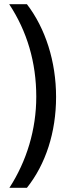

<svg xmlns="http://www.w3.org/2000/svg" viewBox="-20 -743 337 921"><path d="M249 -278C249 -448 198 -607 109 -723H24C110 -593 154 -443 154 -279C154 -122 108 30 25 158H109C199 45 249 -108 249 -278Z"/></svg>

Font: Noto Sans Lao ExtraCondensed Medium
Style: Regular
Weight: 500
Width: 2
Designer: Monotype Design Team
Foundry: Monotype Imaging Inc.
Version: Version 2.003